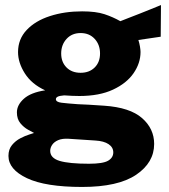

<svg xmlns="http://www.w3.org/2000/svg" viewBox="-20 -570 671 761"><path d="M305.5 171Q160 171 86.8 136.2Q13.5 101.5 13.5 48Q13.5 22 27.5 5Q41.5 -12 60.8 -22Q80 -32 95.8 -36.8Q111.5 -41.5 115 -43Q107.5 -47 91 -56Q74.5 -65 60.8 -81.5Q47 -98 47 -124.5Q47 -154 74.8 -178.8Q102.5 -203.5 159 -212Q105.5 -236.5 78.5 -279Q51.5 -321.5 51.5 -363.5Q51.5 -415 85.8 -451.2Q120 -487.5 177.8 -506.2Q235.5 -525 305.5 -525Q360 -525 394 -513.8Q428 -502.5 457 -486Q470 -491 489.5 -498.8Q509 -506.5 531.8 -515.2Q554.5 -524 576.8 -533.2Q599 -542.5 618 -550L617 -424.5L528.5 -411.5Q532.5 -399 534.8 -385.2Q537 -371.5 537 -364Q537 -320 509.5 -280Q482 -240 428 -214.8Q374 -189.5 294.5 -189.5Q284 -189.5 265 -190.2Q246 -191 234.5 -192Q216 -190.5 208.8 -186.8Q201.5 -183 201.5 -177Q201.5 -165.5 224 -162.8Q246.5 -160 288.5 -157Q303.5 -156.5 331.8 -155Q360 -153.5 393.5 -151Q495 -144 543 -102Q591 -60 591 0.5Q591 74.5 519.5 122.8Q448 171 305.5 171ZM332.5 79Q388 79 408.5 67Q429 55 429 34Q429 14 410.5 1.5Q392 -11 358 -13L252 -20Q226.5 -21.5 210.5 -14.5Q194.5 -7.5 186.8 4Q179 15.5 179 28Q179 56.5 216.5 67.8Q254 79 332.5 79ZM299.5 -281.5Q334 -281.5 355.2 -302.5Q376.5 -323.5 376.5 -358Q376.5 -393 355.2 -416Q334 -439 299.5 -439Q265 -439 243.8 -415.8Q222.5 -392.5 222.5 -358Q222.5 -324 243.5 -302.8Q264.5 -281.5 299.5 -281.5Z"/></svg>

Font: Public Sans Thin ExtraBold
Style: Regular
Weight: 800
Version: Version 1.007